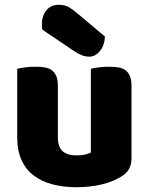

<svg xmlns="http://www.w3.org/2000/svg" viewBox="-20 -767 622 803"><path d="M52 -479Q62 -482 83.5 -485Q105 -488 128 -488Q150 -488 167.5 -485Q185 -482 197 -473Q209 -464 215.5 -448.5Q222 -433 222 -408V-193Q222 -152 242 -134.5Q262 -117 300 -117Q323 -117 337.5 -121Q352 -125 360 -129V-479Q370 -482 391.5 -485Q413 -488 436 -488Q458 -488 475.5 -485Q493 -482 505 -473Q517 -464 523.5 -448.5Q530 -433 530 -408V-104Q530 -54 488 -29Q453 -7 404.5 4.5Q356 16 299 16Q245 16 199.5 4Q154 -8 121 -33Q88 -58 70 -97.5Q52 -137 52 -193ZM157 -643Q155 -653 155 -663Q155 -701 174 -724Q193 -747 226 -747Q251 -747 268 -737Q285 -727 306 -709L419 -614Q417 -576 397.5 -553Q378 -530 353 -530Q337 -530 321 -536.5Q305 -543 289 -554Z"/></svg>

Font: Baloo
Style: Regular
Weight: 400
Designer: Sarang Kulkarni and Ek Type
Foundry: Ek Type
Version: Version 1.443;PS 1.000;hotconv 16.6.51;makeotf.lib2.5.65220;